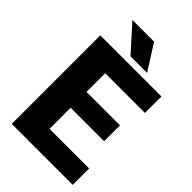

<svg xmlns="http://www.w3.org/2000/svg" viewBox="-265 -995 1090 1090"><g transform="rotate(45 280.0 -450.5)"><path d="M225.6 -131.8V-301.3H494.6V-428.7H225.6V-578.6H544.9V-710.9H54.2V0H543.5V-131.8ZM121.6 -901.4 259.3 -748H392.6L295.4 -901.4Z"/></g></svg>

Font: Vazirmatn Black
Style: Regular
Weight: 900
Designer: Saber Rastikerdar
Foundry: Saber Rastikerdar
Version: Version 33.003